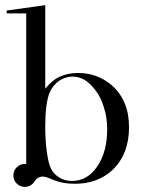

<svg xmlns="http://www.w3.org/2000/svg" viewBox="-20 -707 552 747"><path d="M156 -214Q156 -161 162 -118Q168 -73 177 -54Q187 -31 210 -17Q231 -3 260 -3Q320 -3 358 -59Q397 -116 397 -203Q397 -251 384 -290Q372 -331 348 -360Q339 -372 329 -381Q319 -390 308 -397Q285 -409 262 -409Q235 -409 209 -392Q185 -374 173 -347Q156 -304 156 -214ZM82 -424V-553V-655H17H6V-666L156 -687V-362Q176 -386 195 -399Q232 -423 285 -423Q358 -423 414 -376Q482 -317 482 -212Q482 -107 417 -45Q359 8 272 8Q225 8 193 -5L166 -16Q155 -20 146 -20Q127 -20 114 -1Q101 20 76 20Q58 20 45 7Q32 -6 32 -24Q32 -43 45 -56Q58 -69 76 -69H82Z"/></svg>

Font: Wachinanga
Style: Regular
Weight: 400
Designer: deFharo
Foundry: deFharo
Version: Wachinanga: Version 2.001 2013